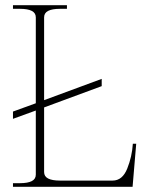

<svg xmlns="http://www.w3.org/2000/svg" viewBox="-20 -720 565 740"><path d="M505 -166 491 0H30V-14H57Q87 -14 102.5 -22Q118 -30 118 -47V-294L30 -262V-290L118 -322V-653Q118 -670 102.5 -678Q87 -686 57 -686H30V-700H238V-686H211Q181 -686 165.5 -678Q150 -670 150 -653V-334L372 -416V-388L150 -306V-57Q150 -40 165.5 -32Q181 -24 211 -24H414Q452 -24 470.5 -70.5Q489 -117 492 -166Z"/></svg>

Font: Taviraj Thin
Style: Regular
Weight: 100
Designer: Katatrad Team
Foundry: CadsonDemak
Version: Version 1.030